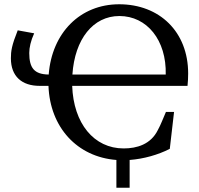

<svg xmlns="http://www.w3.org/2000/svg" viewBox="-20 -735 932 899"><path d="M31 -462C31 -377 83 -333 165 -333H207C214 -138 342 0 525 14V144H587V14C653 9 720 -10 775 -38L795 -211H757C744 -182 734 -153 719 -126C686 -59 621 -40 559 -40C420 -40 324 -157 318 -333H858C860 -352 861 -372 861 -391C861 -586 727 -715 538 -715C355 -715 223 -581 208 -386C140 -387 117 -417 117 -487C117 -512 124 -544 140 -579L63 -593C35 -523 31 -496 31 -462ZM319 -386C330 -552 416 -660 539 -660C668 -660 760 -547 756 -386Z"/></svg>

Font: LT Superior Serif Medium
Style: Regular
Weight: 500
Designer: Daniel Lyons
Foundry: LyonsType
Version: Version 2.120;FEAKit 1.0